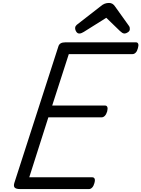

<svg xmlns="http://www.w3.org/2000/svg" viewBox="-20 -1286 962 1306"><path d="M116 0Q91 0 81 -9Q71 -18 77 -40L377 -970Q381 -984 392.5 -991Q404 -998 424 -998H905Q916 -998 920 -988Q924 -978 918 -958Q913 -938 903 -928Q893 -918 882 -918H448L335 -568H695Q706 -568 710 -558Q714 -548 709 -528Q703 -508 693 -498Q683 -488 672 -488H309L179 -80H608Q619 -80 623.5 -70.5Q628 -61 622 -40Q617 -21 607 -10.5Q597 0 586 0ZM519 -1058Q507 -1058 499 -1070Q491 -1082 491 -1093Q491 -1103 494.5 -1108Q498 -1113 502 -1117L664 -1243Q679 -1256 692.5 -1261Q706 -1266 722 -1266Q735 -1266 745.5 -1259.5Q756 -1253 764 -1240L857 -1110Q862 -1103 862.5 -1097.5Q863 -1092 863 -1087Q863 -1075 850 -1066.5Q837 -1058 828 -1058Q818 -1058 811 -1063Q804 -1068 796 -1075L703 -1165L550 -1069Q543 -1065 535.5 -1061.5Q528 -1058 519 -1058Z"/></svg>

Font: Playwrite RO
Style: Regular
Weight: 400
Designer: Veronika Burian, José Scaglione
Foundry: TypeTogether
Version: Version 1.002